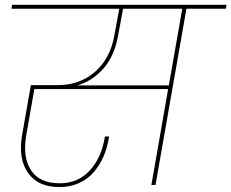

<svg xmlns="http://www.w3.org/2000/svg" viewBox="-20 -760 951 789"><path d="M464.8 -610.8Q448.7 -525.4 402.3 -475.3Q356 -425.3 297.9 -409.2H673.8L729 -724.1H485.8ZM26.9 -724.1 29.8 -740.2H911.1L908.2 -724.1H746.1L619.1 0H602.1L670.9 -394H121.1L87.9 -204.1Q72.3 -114.3 107.4 -60.5Q142.6 -6.8 225.1 -6.8Q301.3 -6.8 349.9 -60.5Q398.4 -114.3 411.1 -199.2H428.2Q421.9 -155.3 405.8 -117.9Q389.6 -80.6 364.7 -52Q339.8 -23.4 303.7 -7.3Q267.6 8.8 224.1 8.8Q135.7 8.8 95 -49.8Q54.2 -108.4 70.8 -205.1L106.9 -410.2H216.8Q307.1 -410.2 369.6 -464.1Q432.1 -518.1 449.2 -610.8L470.2 -724.1Z"/></svg>

Font: SVN-Poppins Thin
Style: Italic
Weight: 100
Italic angle: -10°
Designer: Ninad Kale (Devanagari), Jonny Pinhorn (Latin)
Foundry: Indian Type Foundry
Version: Version 3.002 2017